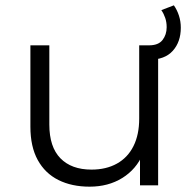

<svg xmlns="http://www.w3.org/2000/svg" viewBox="-20 -695 718 720"><path d="M316 5Q249 5 199 -20Q149 -45 121.5 -95Q94 -145 94 -220V-525H165V-228Q165 -144 206.5 -101.5Q248 -59 323 -59Q378 -59 418.5 -81.5Q459 -104 480.5 -147Q502 -190 502 -250V-525H573V0H505V-144L516 -118Q491 -60 438.5 -27.5Q386 5 316 5ZM524 -471V-525H539Q574 -525 589.5 -545Q605 -565 605 -593Q605 -612 599.5 -628Q594 -644 585 -657L632 -675Q644 -658 651 -636.5Q658 -615 658 -591Q658 -538 628 -504.5Q598 -471 539 -471Z"/></svg>

Font: Montserrat Thin
Style: Regular
Weight: 400
Version: Version 9.000